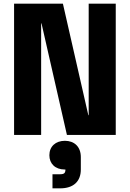

<svg xmlns="http://www.w3.org/2000/svg" viewBox="-20 -729 710 1050"><path d="M57 -709V9H205V-601H207L346 9H613V-709H465V-99H463L324 -709ZM306 224H267V301H309C382 301 422 263 422 198V130C422 73 386 41 335 41C284 41 250 72 250 120C250 166 282 198 334 198H338V195C338 218 332 224 306 224Z"/></svg>

Font: Kalas SG
Style: Bold
Weight: 700
Designer: Kalas
Foundry: Kalas
Version: Version 2.000;FEAKit 1.0